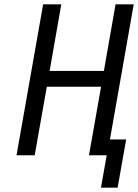

<svg xmlns="http://www.w3.org/2000/svg" viewBox="-20 -718 640 888"><path d="M391.5 0 447.5 -317H196.5L140.5 0H56.5L179.5 -698H263.5L209.5 -390H460.5L514.5 -698H598.5L488.5 -73H563.5L524 150H447L473.5 0Z"/></svg>

Font: JuliaMono SemiBold
Style: Italic
Weight: 600
Italic angle: -9°
Monospace: yes
Designer: cormullion
Foundry: corm
Version: Version 0.056; ttfautohint (v1.8.4)